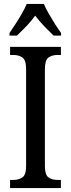

<svg xmlns="http://www.w3.org/2000/svg" viewBox="-20 -951 358 971"><path d="M31 0V-41H48Q75 -41 93.5 -54Q112 -67 112 -111V-601Q112 -647 93.5 -660Q75 -673 48 -673H31V-714H288V-673H271Q243 -673 225 -660Q207 -647 207 -601V-112Q207 -67 225 -54Q243 -41 271 -41H288V0ZM28 -784Q41 -803 58 -829Q75 -855 90.5 -882Q106 -909 115 -931H202Q211 -909 226.5 -882Q242 -855 258.5 -829Q275 -803 289 -784V-771H251Q228 -793 203 -819Q178 -845 158 -872Q139 -845 114 -819Q89 -793 66 -771H28Z"/></svg>

Font: Noto Serif Myanmar Cond
Style: Regular
Weight: 400
Width: 3
Designer: Ben Mitchell and the Monotype Design Team
Foundry: Monotype Imaging Inc.
Version: Version 2.106; ttfautohint (v1.8.4.7-5d5b)